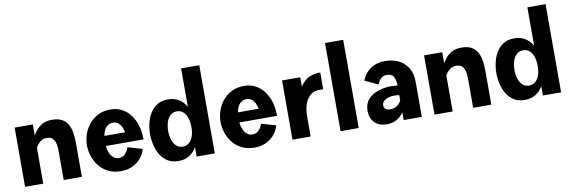

<svg xmlns="http://www.w3.org/2000/svg" viewBox="-54 -1169 4764 1601"><g transform="rotate(-10 2328.5 -368.5)"><path d="M210.4 0V-501.5H56.6V0ZM170.9 -338.4 210.4 -305.7Q222.7 -324.7 235.8 -339.1Q249 -353.5 265.4 -361.8Q281.7 -370.1 303.7 -370.1Q348.1 -370.1 366 -338.6Q383.8 -307.1 383.8 -254.9V0H537.6V-286.6Q537.6 -330.1 531.5 -370.6Q525.4 -411.1 508.3 -442.9Q491.2 -474.6 458.7 -493.2Q426.3 -511.7 374 -511.7Q320.3 -511.7 284.9 -489.7Q249.5 -467.8 223.6 -428.7Q197.8 -389.6 170.9 -338.4Z M778.3 -218.3H1097.7V-227.1Q1097.7 -281.7 1083 -332.5Q1068.4 -383.3 1039.3 -423.8Q1010.3 -464.4 967.3 -488Q924.3 -511.7 868.2 -511.7Q808.6 -511.7 762.9 -488.5Q717.3 -465.3 686.5 -427.2Q655.8 -389.2 640.1 -343Q624.5 -296.9 624.5 -250.5Q624.5 -204.6 639.6 -158.4Q654.8 -112.3 685.1 -74Q715.3 -35.6 761.2 -12.7Q807.1 10.3 869.1 10.3Q925.3 10.3 968.5 -11.2Q1011.7 -32.7 1039.6 -67.4Q1067.4 -102.1 1077.1 -141.1L954.1 -176.8Q946.3 -147 924.1 -123.8Q901.9 -100.6 870.1 -100.6Q843.3 -100.6 823.7 -116.9Q804.2 -133.3 793 -160.2Q781.7 -187 778.3 -218.3ZM781.7 -303.2Q790 -352.1 813.5 -376Q836.9 -399.9 870.1 -399.9Q894 -399.9 911.6 -387.2Q929.2 -374.5 940.7 -352.5Q952.1 -330.6 957.5 -303.2Z M1663.1 0V-746.6H1509.3V0ZM1411.1 -101.6Q1380.4 -101.6 1358.4 -120.4Q1336.4 -139.2 1324.5 -172.9Q1312.5 -206.5 1312.5 -251Q1312.5 -295.4 1324.2 -329.1Q1335.9 -362.8 1358.2 -381.6Q1380.4 -400.4 1411.1 -400.4Q1442.4 -400.4 1464.1 -381.6Q1485.8 -362.8 1497.6 -329.1Q1509.3 -295.4 1509.3 -251Q1509.3 -206.5 1497.6 -172.9Q1485.8 -139.2 1463.9 -120.4Q1441.9 -101.6 1411.1 -101.6ZM1355 10.3Q1408.2 10.3 1445.6 -12.9Q1482.9 -36.1 1506.1 -74.2Q1529.3 -112.3 1540 -158.7Q1550.8 -205.1 1550.8 -251Q1550.8 -297.4 1540 -343.3Q1529.3 -389.2 1506.1 -427.2Q1482.9 -465.3 1445.6 -488.3Q1408.2 -511.2 1355 -511.2Q1301.8 -511.2 1264.4 -488.3Q1227.1 -465.3 1203.9 -427.2Q1180.7 -389.2 1169.9 -343.3Q1159.2 -297.4 1159.2 -251Q1159.2 -205.1 1169.9 -158.7Q1180.7 -112.3 1203.9 -74.2Q1227.1 -36.1 1264.4 -12.9Q1301.8 10.3 1355 10.3Z M1909.2 -218.3H2228.5V-227.1Q2228.5 -281.7 2213.9 -332.5Q2199.2 -383.3 2170.2 -423.8Q2141.1 -464.4 2098.1 -488Q2055.2 -511.7 1999 -511.7Q1939.5 -511.7 1893.8 -488.5Q1848.1 -465.3 1817.4 -427.2Q1786.6 -389.2 1771 -343Q1755.4 -296.9 1755.4 -250.5Q1755.4 -204.6 1770.5 -158.4Q1785.6 -112.3 1815.9 -74Q1846.2 -35.6 1892.1 -12.7Q1938 10.3 2000 10.3Q2056.2 10.3 2099.4 -11.2Q2142.6 -32.7 2170.4 -67.4Q2198.2 -102.1 2208 -141.1L2085 -176.8Q2077.1 -147 2054.9 -123.8Q2032.7 -100.6 2001 -100.6Q1974.1 -100.6 1954.6 -116.9Q1935.1 -133.3 1923.8 -160.2Q1912.6 -187 1909.2 -218.3ZM1912.6 -303.2Q1920.9 -352.1 1944.3 -376Q1967.8 -399.9 2001 -399.9Q2024.9 -399.9 2042.5 -387.2Q2060.1 -374.5 2071.5 -352.5Q2083 -330.6 2088.4 -303.2Z M2320.8 -501.5V0H2474.6V-501.5ZM2475.1 -175.8Q2475.1 -231.9 2491.2 -275.9Q2507.3 -319.8 2537.4 -345Q2567.4 -370.1 2608.9 -370.1H2646V-511.7H2644.5Q2573.2 -511.7 2529.5 -480.5Q2485.8 -449.2 2462.9 -398.7Q2439.9 -348.1 2431.9 -289.3Q2423.8 -230.5 2423.8 -175.8Z M2881.8 0V-746.6H2728V0Z M3416 -293.5Q3416 -369.1 3385.5 -417.2Q3355 -465.3 3304.9 -488.5Q3254.9 -511.7 3195.8 -511.7Q3138.7 -511.7 3098.9 -492.9Q3059.1 -474.1 3034.2 -444.3Q3009.3 -414.6 2996.1 -381.3L3106.9 -328.6Q3112.3 -341.3 3121.8 -356.7Q3131.3 -372.1 3147.5 -383.5Q3163.6 -395 3188.5 -395Q3233.4 -395 3247.8 -363.8Q3262.2 -332.5 3262.2 -289.1V0H3416ZM3308.1 -167.5H3261.7Q3251.5 -141.6 3226.6 -124.5Q3201.7 -107.4 3166 -107.4Q3140.6 -107.4 3127.9 -119.6Q3115.2 -131.8 3115.2 -149.9Q3115.2 -170.9 3130.1 -185.3Q3145 -199.7 3168.5 -207.3Q3191.9 -214.8 3217.3 -214.8Q3233.4 -214.8 3248.8 -213.4Q3264.2 -211.9 3277.3 -209.5L3333.5 -274.9Q3303.7 -283.7 3273.9 -290Q3244.1 -296.4 3206.5 -296.4Q3150.4 -296.4 3098.1 -279.1Q3045.9 -261.7 3012.5 -224.9Q2979 -188 2979 -128.9Q2979 -64 3016.8 -26.9Q3054.7 10.3 3118.2 10.3Q3164.1 10.3 3196.5 -6.6Q3229 -23.4 3250.7 -50.3Q3272.5 -77.1 3286.1 -108.2Q3299.8 -139.2 3308.1 -167.5Z M3677.2 0V-501.5H3523.4V0ZM3637.7 -338.4 3677.2 -305.7Q3689.5 -324.7 3702.6 -339.1Q3715.8 -353.5 3732.2 -361.8Q3748.5 -370.1 3770.5 -370.1Q3814.9 -370.1 3832.8 -338.6Q3850.6 -307.1 3850.6 -254.9V0H4004.4V-286.6Q4004.4 -330.1 3998.3 -370.6Q3992.2 -411.1 3975.1 -442.9Q3958 -474.6 3925.5 -493.2Q3893.1 -511.7 3840.8 -511.7Q3787.1 -511.7 3751.7 -489.7Q3716.3 -467.8 3690.4 -428.7Q3664.6 -389.6 3637.7 -338.4Z M4595.2 0V-746.6H4441.4V0ZM4343.3 -101.6Q4312.5 -101.6 4290.5 -120.4Q4268.6 -139.2 4256.6 -172.9Q4244.6 -206.5 4244.6 -251Q4244.6 -295.4 4256.3 -329.1Q4268.1 -362.8 4290.3 -381.6Q4312.5 -400.4 4343.3 -400.4Q4374.5 -400.4 4396.2 -381.6Q4418 -362.8 4429.7 -329.1Q4441.4 -295.4 4441.4 -251Q4441.4 -206.5 4429.7 -172.9Q4418 -139.2 4396 -120.4Q4374 -101.6 4343.3 -101.6ZM4287.1 10.3Q4340.3 10.3 4377.7 -12.9Q4415 -36.1 4438.2 -74.2Q4461.4 -112.3 4472.2 -158.7Q4482.9 -205.1 4482.9 -251Q4482.9 -297.4 4472.2 -343.3Q4461.4 -389.2 4438.2 -427.2Q4415 -465.3 4377.7 -488.3Q4340.3 -511.2 4287.1 -511.2Q4233.9 -511.2 4196.5 -488.3Q4159.2 -465.3 4136 -427.2Q4112.8 -389.2 4102.1 -343.3Q4091.3 -297.4 4091.3 -251Q4091.3 -205.1 4102.1 -158.7Q4112.8 -112.3 4136 -74.2Q4159.2 -36.1 4196.5 -12.9Q4233.9 10.3 4287.1 10.3Z"/></g></svg>

Font: Estedad-VF-FD Black
Style: Regular
Weight: 900
Designer: Amin Abedi
Version: Version 4.000